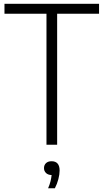

<svg xmlns="http://www.w3.org/2000/svg" viewBox="-20 -760 544 1008"><path d="M224 0V-688H3.5V-740H500V-688H280V0ZM232.5 228.5Q241.5 207.5 245.5 190.8Q249.5 174 251 159Q232.5 158.5 221.8 148.5Q211 138.5 211 122.5Q211 106.5 221.5 96.5Q232 86.5 250.5 86.5Q293 86.5 293 135.5Q293 155 286.5 180.2Q280 205.5 268 228.5Z"/></svg>

Font: Encode Sans Condensed Light
Style: Regular
Weight: 300
Width: 3
Designer: Multiple Designers
Foundry: Impallari Type
Version: Version 3.000; ttfautohint (v1.8.3) -l 8 -r 50 -G 200 -x 14 